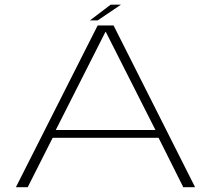

<svg xmlns="http://www.w3.org/2000/svg" viewBox="-20 -784 884 804"><path d="M46.5 0H96L200.5 -207H644L747.5 0H797L455.5 -677.5H389ZM213.5 -239.5 421.5 -650.5H423L631 -239.5ZM356.5 -698.5H389L486.5 -764.5H443.5Z"/></svg>

Font: Anybody Expanded ExtraLight
Style: Regular
Weight: 250
Width: 7
Version: Version 1.113;gftools[0.9.25]